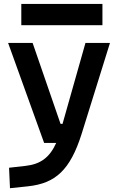

<svg xmlns="http://www.w3.org/2000/svg" viewBox="-20 -740 626 994"><path d="M31.7 234.4 124.5 224.6C267.1 209.5 343.3 140.1 402.3 -45.9L549.3 -517.6H422.4L303.7 -98.6H293.5L148.9 -517.6H22L208.5 0H271C236.3 76.7 189 109.9 112.8 118.7L26.9 128.4ZM90.3 -609.4H510.3V-719.7H90.3Z"/></svg>

Font: Cascadia Code PL SemiBold
Style: Regular
Weight: 600
Monospace: yes
Designer: Aaron Bell
Foundry: Saja Typeworks
Version: Version 2404.023